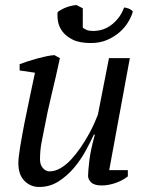

<svg xmlns="http://www.w3.org/2000/svg" viewBox="-20 -731 582 763"><path d="M488 -55V-30Q468 -14 439.5 -4Q411 6 384 6Q355 6 342.5 -6Q330 -18 330 -32Q330 -50 335 -92.5Q340 -135 357 -196H353Q340 -168 320.5 -132Q301 -96 274 -64Q247 -32 212.5 -10Q178 12 136 12Q101 12 77 -12.5Q53 -37 53 -82Q53 -104 60 -147Q67 -190 77 -241Q87 -292 98.5 -345.5Q110 -399 119 -442L58 -451V-476Q74 -482 92.5 -488Q111 -494 129.5 -499Q148 -504 165 -507.5Q182 -511 196 -512L218 -500Q202 -425 185.5 -357.5Q169 -290 155 -215Q150 -191 144.5 -161.5Q139 -132 139 -97Q139 -76 150.5 -63Q162 -50 177 -50Q199 -50 221 -63Q243 -76 262.5 -97Q282 -118 299.5 -143.5Q317 -169 331 -194Q345 -219 354.5 -240.5Q364 -262 369 -275L413 -500H496L414 -55ZM341 -560Q296 -560 269 -573.5Q242 -587 228 -606Q214 -625 210.5 -646Q207 -667 209 -683Q225 -695 244 -702Q263 -709 284 -711L309 -698V-621Q315 -616 324.5 -612Q334 -608 350 -608Q394 -608 427 -635.5Q460 -663 473 -701Q482 -701 492.5 -696.5Q503 -692 508 -685Q502 -664 488.5 -642Q475 -620 454 -602Q433 -584 405 -572Q377 -560 341 -560Z"/></svg>

Font: PTSerifItalic
Style: Italic
Weight: 400
Italic angle: -12°
Designer: A.Korolkova, O.Umpeleva, V.Yefimov
Foundry: ParaType Ltd
Version: Version 1.000W OFL